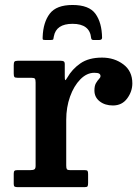

<svg xmlns="http://www.w3.org/2000/svg" viewBox="-20 -770 574 790"><path d="M126.5 -430.5Q126.5 -442.5 123.5 -446.2Q120.5 -450 108.5 -450H52Q41.5 -450 39 -453.5Q36.5 -457 36.5 -468V-502Q36.5 -512.5 39.5 -516.2Q42.5 -520 53 -520H229Q238 -520 242.2 -517.5Q246.5 -515 246.5 -505.5V-456.5Q246.5 -442.5 248.2 -440.5Q250 -438.5 256.5 -450Q276.5 -485.5 310.8 -509.2Q345 -533 400 -533Q450.5 -533 487.5 -505.2Q524.5 -477.5 524.5 -427Q524.5 -393.5 503.2 -364.8Q482 -336 444.5 -336Q412 -336 390.2 -353Q368.5 -370 368.5 -397.5Q368.5 -417 374.8 -427.8Q381 -438.5 387.2 -444.8Q393.5 -451 393.5 -457Q393.5 -463.5 388.2 -467Q383 -470.5 368 -470.5Q337 -470.5 310.5 -443.5Q284 -416.5 268.2 -372.5Q252.5 -328.5 252.5 -277V-89.5Q252.5 -78 255 -74Q257.5 -70 269.5 -70H329Q338.5 -70 340.5 -66.2Q342.5 -62.5 342.5 -53V-17Q342.5 -7 340.2 -3.5Q338 0 328.5 0H52.5Q44 0 40.2 -2.2Q36.5 -4.5 36.5 -13V-55.5Q36.5 -64.5 39.8 -67.2Q43 -70 52 -70H105Q116.5 -70 121.5 -73.2Q126.5 -76.5 126.5 -87.5ZM278.5 -749.5Q346.5 -749.5 372.8 -713.2Q399 -677 400 -615Q400 -605.5 388.5 -605.5H364Q356 -605.5 355 -613.5Q349.5 -672 278.5 -672Q211 -672 201.5 -620Q200 -613 199.5 -609.2Q199 -605.5 190 -605.5H165.5Q157.5 -605.5 156.2 -607.8Q155 -610 155.5 -617.5Q157.5 -678 184.8 -713.8Q212 -749.5 278.5 -749.5Z"/></svg>

Font: Besley SemiBold
Style: Regular
Weight: 600
Designer: Owen Earl
Foundry: indestructible type*
Version: Version 2.001; ttfautohint (v1.8.3)